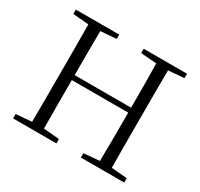

<svg xmlns="http://www.w3.org/2000/svg" viewBox="-152 -917 1154 1108"><g transform="rotate(30 425.5 -362.5)"><path d="M507 -696 612 -688C614 -591 614 -493 614 -394H238C238 -493 238 -592 239 -688L344 -696V-725H55V-696L160 -687C161 -590 161 -490 161 -390V-335C161 -235 161 -136 160 -38L55 -29V0H344V-29L239 -38C238 -135 238 -235 238 -361H614C614 -235 614 -135 612 -38L507 -29V0H796V-29L691 -38C690 -137 690 -235 690 -335V-390C690 -490 690 -590 691 -687L796 -696V-725H507Z"/></g></svg>

Font: Source Han Serif CN Light
Style: Regular
Weight: 300
Designer: Ryoko NISHIZUKA 西塚涼子 (kana & ideographs); Frank Grießhammer (Latin, Greek & Cyrillic); Wenlong ZHANG 张文龙 (bopomofo); San
Foundry: Adobe
Version: Version 2.003;hotconv 1.1.1;makeotfexe 2.6.0